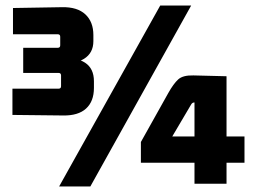

<svg xmlns="http://www.w3.org/2000/svg" viewBox="-20 -665 926 695"><path d="M320 -347Q320 -298 291.5 -272Q263 -246 208 -247L25 -249V-344H192Q201 -344 201 -353V-392Q201 -401 192 -401H64V-492H189Q198 -492 198 -501V-532Q198 -541 189 -541H27V-636L205 -639Q260 -640 289 -613Q318 -586 318 -538V-516Q318 -473 284 -452Q250 -431 183 -431V-459Q256 -459 288 -438Q320 -417 320 -371ZM560 -645H672L307 10H194ZM800 0H684V-82L690 -76H490V-151L589 -328Q608 -362 625 -377.5Q642 -393 680 -392L800 -389V-165L794 -171H865V-76H794L800 -82ZM672 -287 600 -165 592 -171H690L684 -165V-294H683Q676 -294 672 -287Z"/></svg>

Font: Gemunu Libre ExtraLight ExtraBold
Style: Regular
Weight: 800
Version: Version 1.100